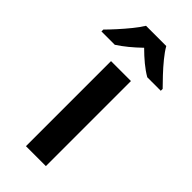

<svg xmlns="http://www.w3.org/2000/svg" viewBox="-291 -816 865 865"><g transform="rotate(45 142.0 -383.0)"><path d="M205 0H78V-542H205ZM206 -766Q219 -743 241.5 -715.5Q264 -688 288.5 -662Q313 -636 331 -618V-606H245Q219 -621 193 -642.5Q167 -664 141 -690Q114 -664 89 -643.5Q64 -623 38 -606H-47V-618Q-28 -637 -4.5 -663Q19 -689 41 -716Q63 -743 77 -766Z"/></g></svg>

Font: Noto Sans Meetei Mayek SemiBold
Style: Regular
Weight: 600
Designer: Monotype Design Team and Neelakash Kshetrimayum
Foundry: Monotype Imaging Inc.
Version: Version 2.002; ttfautohint (v1.8.4.7-5d5b)